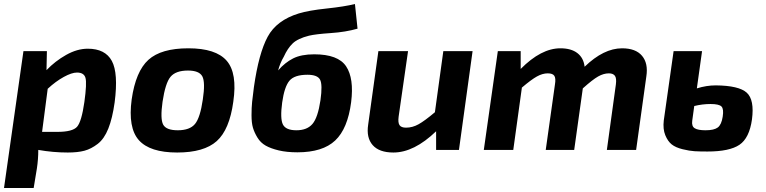

<svg xmlns="http://www.w3.org/2000/svg" viewBox="-26 -748 3821 958"><path d="M208 -493 206 -398Q249 -443 304 -474Q359 -505 412 -505Q499 -505 532 -444Q565 -383 546 -237Q535 -158 514.5 -106.5Q494 -55 461.5 -30Q429 -5 395.5 4Q362 13 312 13Q239 13 165 0Q165 47 158 93L142 190H-6L91 -493ZM184 -90H260Q336 -90 358.5 -115.5Q381 -141 395 -239Q408 -333 400.5 -359.5Q393 -386 358 -386Q332 -386 292 -364Q252 -342 212 -305Z M914 -507Q1051 -507 1105 -445Q1159 -383 1138 -240Q1119 -101 1055.5 -44Q992 13 858 13Q722 13 667 -48.5Q612 -110 631 -252Q651 -392 714.5 -449.5Q778 -507 914 -507ZM912 -396Q851 -396 825 -365Q799 -334 785 -240Q773 -155 788 -126.5Q803 -98 861 -98Q921 -98 947 -129.5Q973 -161 986 -252Q999 -338 983.5 -367Q968 -396 912 -396Z M1745 -728 1758 -605Q1699 -588 1624.5 -583Q1550 -578 1516 -570Q1460 -556 1434.5 -531.5Q1409 -507 1390 -465Q1371 -433 1361 -394L1362 -397Q1396 -436 1436.5 -456.5Q1477 -477 1542 -477Q1661 -477 1701 -417Q1741 -357 1726 -238Q1709 -106 1646.5 -47Q1584 12 1458 12Q1405 12 1365 2.5Q1325 -7 1299.5 -21.5Q1274 -36 1258.5 -61.5Q1243 -87 1236 -111Q1229 -135 1229 -173Q1229 -211 1232 -240Q1235 -269 1241 -314Q1265 -482 1309.5 -564.5Q1354 -647 1465 -681Q1514 -696 1603.5 -705.5Q1693 -715 1745 -728ZM1508 -375Q1443 -375 1418 -345Q1393 -315 1382 -237Q1371 -156 1385.5 -127Q1400 -98 1453 -98Q1506 -98 1533 -129.5Q1560 -161 1573 -248Q1584 -326 1571 -350.5Q1558 -375 1508 -375Z M2332 -493 2264 0H2150V-93Q2040 13 1937 13Q1866 13 1833.5 -24Q1801 -61 1811 -126L1862 -493H2010L1963 -166Q1959 -136 1967.5 -123.5Q1976 -111 2000 -111Q2032 -111 2062.5 -128Q2093 -145 2144 -188L2186 -493Z M2572 -493V-404Q2674 -507 2770 -507Q2824 -507 2855 -483Q2886 -459 2891 -415Q2986 -507 3078 -507Q3146 -507 3177.5 -469.5Q3209 -432 3199 -367L3148 0H3002L3047 -327Q3051 -358 3042 -370Q3033 -382 3012 -382Q2986 -382 2958.5 -366.5Q2931 -351 2882 -307L2839 0H2697L2743 -327Q2748 -357 2740 -369.5Q2732 -382 2707 -382Q2681 -382 2653 -366.5Q2625 -351 2578 -311L2535 0H2388L2458 -493Z M3477 -493 3451 -307Q3499 -322 3545 -322Q3661 -321 3700 -285.5Q3739 -250 3726 -152Q3713 -59 3663.5 -25.5Q3614 8 3504 8Q3465 8 3439.5 6.5Q3414 5 3379.5 -3.5Q3345 -12 3325.5 -27.5Q3306 -43 3293.5 -73.5Q3281 -104 3286 -147L3335 -493ZM3438 -219 3428 -146Q3424 -118 3440.5 -108Q3457 -98 3494 -98Q3537 -98 3555.5 -112Q3574 -126 3580 -166Q3586 -204 3574 -216.5Q3562 -229 3519 -229Q3479 -229 3438 -219Z"/></svg>

Font: Ezarion
Style: Bold Italic
Weight: 700
Italic angle: -8°
Designer: Natanael Gama
Version: Version 1.001;PS 001.001;hotconv 1.0.70;makeotf.lib2.5.58329